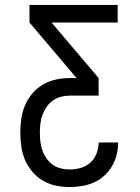

<svg xmlns="http://www.w3.org/2000/svg" viewBox="-20 -540 565 775"><path d="M260 215Q232 215 204.5 209Q177 203 153 189Q129 175 110.5 153Q92 131 81 105.5Q70 80 66 52Q62 24 62 -4Q62 -32 66 -60.5Q70 -89 81 -115Q92 -141 111 -163Q130 -185 154 -199Q178 -213 206 -219Q234 -225 263 -225H289L99 -449V-520H455V-449H188L378 -225V-154H263Q244 -154 226.5 -149.5Q209 -145 194 -134.5Q179 -124 168.5 -109Q158 -94 151.5 -76.5Q145 -59 143 -41Q141 -23 141 -5V-4Q141 14 143 32Q145 50 151 67Q157 84 167.5 99Q178 114 192.5 124.5Q207 135 224.5 139.5Q242 144 260 144Q283 144 305 138Q327 132 344 117Q361 102 369.5 80Q378 58 378 36V35H457V36Q457 61 450.5 85.5Q444 110 431.5 131.5Q419 153 400 170Q381 187 358 197Q335 207 310 211Q285 215 260 215Z"/></svg>

Font: Iosevka Pride
Style: Regular
Weight: 400
Monospace: yes
Designer: Belleve Invis
Foundry: Belleve Invis
Version: Version 30.3.1; ttfautohint (v1.8.4)